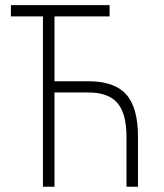

<svg xmlns="http://www.w3.org/2000/svg" viewBox="-20 -713 626 733"><path d="M144 0V-650.4H21.5V-693.4H398.4V-650.4H188V-402.8H317.4Q417 -402.8 461.9 -352.5Q506.8 -302.2 506.8 -190.4V0H462.9V-190.4Q462.9 -279.3 428.5 -319.6Q394 -359.9 317.4 -359.9H188V0Z"/></svg>

Font: Caskaydia Cove ExtraLight
Style: Regular
Weight: 200
Monospace: yes
Designer: Aaron Bell
Foundry: Saja Typeworks
Version: Version 4.300; ttfautohint (v1.8.3)